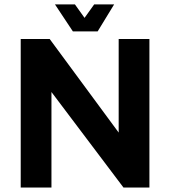

<svg xmlns="http://www.w3.org/2000/svg" viewBox="-20 -842 764 862"><path d="M73 0V-667H203L556.6 -187.4L512.8 -97V-667H650.8V0H534.4L173.8 -478.2L211 -545.2V0ZM307.2 -701 226.8 -822.2H316.4L359.6 -761.8L402.8 -822.2H492.4L418.4 -701Z"/></svg>

Font: Maven Pro VF Beta
Style: Regular
Weight: 400
Designer: Joe Prince
Foundry: Joe Prince
Version: Version 2.002